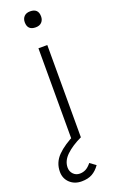

<svg xmlns="http://www.w3.org/2000/svg" viewBox="-221 -758 600 1017"><g transform="rotate(-20 79.0 -249.0)"><path d="M75 0V-520H125V0ZM100 -629Q54 -629 54 -674Q54 -694 66 -706.5Q78 -719 100 -719Q146 -719 146 -674Q146 -654 134 -641.5Q122 -629 100 -629ZM50 221Q10 221 -16 196.5Q-42 172 -42 134Q-42 82 -5 44.5Q32 7 100 -26L125 0Q70 26 37 57.5Q4 89 4 127Q4 149 18.5 164Q33 179 55 179Q73 179 88.5 171Q104 163 120 143L153 167Q134 194 110 207.5Q86 221 50 221Z"/></g></svg>

Font: Lexend ExtraLight
Style: Regular
Weight: 200
Designer: Bonnie Shaver-Troup, Thomas Jockin
Foundry: Lexend
Version: Version 1.007; ttfautohint (v1.8.3)